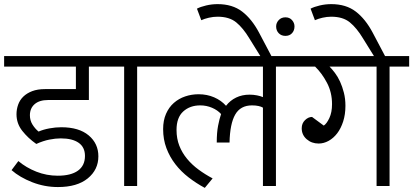

<svg xmlns="http://www.w3.org/2000/svg" viewBox="-30 -902 2004 931"><path d="M146 -204Q106 -232 78 -267.5Q50 -303 50 -348Q50 -372 58 -394.5Q66 -417 83 -433.5Q100 -450 126 -460Q152 -470 189 -470H338V-579H-10V-630H502V-579H401V-417H203Q161 -417 138 -397Q115 -377 115 -343Q115 -318 127.5 -298Q140 -278 157 -264Q180 -274 209.5 -279.5Q239 -285 267 -285Q353 -285 400 -245.5Q447 -206 447 -144Q447 -79 395.5 -37Q344 5 251 5Q186 5 126 -18.5Q66 -42 26 -77L59 -121Q97 -89 146.5 -69.5Q196 -50 250 -50Q314 -50 348 -74.5Q382 -99 382 -146Q382 -188 351.5 -209.5Q321 -231 264 -231Q239 -231 209 -225Q179 -219 146 -204Z M572 -579H477V-630H730V-579H635V0H572Z M1042 -349Q1025 -368 998 -379.5Q971 -391 941 -391Q891 -391 858.5 -361.5Q826 -332 826 -272Q826 -230 839.5 -195.5Q853 -161 877 -132Q901 -103 933 -79.5Q965 -56 1001 -37L963 9Q922 -13 885 -41.5Q848 -70 820.5 -105.5Q793 -141 777 -183.5Q761 -226 761 -276Q761 -318 775 -350Q789 -382 813 -403Q837 -424 868 -434.5Q899 -445 933 -445Q974 -445 1008.5 -430Q1043 -415 1066 -389Q1086 -415 1115 -429Q1144 -443 1180 -443Q1199 -443 1216.5 -439.5Q1234 -436 1245 -431V-579H711V-630H1403V-579H1308V0H1245V-380Q1237 -385 1223.5 -388Q1210 -391 1192 -391Q1136 -391 1110.5 -346.5Q1085 -302 1083 -211H1021Q1021 -259 1027.5 -292.5Q1034 -326 1042 -349Z M1309 -774Q1309 -791 1321.5 -804.5Q1334 -818 1354 -818Q1374 -818 1386 -804.5Q1398 -791 1398 -774Q1398 -754 1386 -741Q1374 -728 1354 -728Q1334 -728 1321.5 -741Q1309 -754 1309 -774ZM925 -860Q942 -869 969.5 -875.5Q997 -882 1025 -882Q1097 -882 1144 -846Q1191 -810 1226 -744L1302 -600H1251L1179 -716Q1149 -766 1115.5 -793.5Q1082 -821 1025 -821Q1004 -821 982.5 -816Q961 -811 946 -804Z M1540 -293Q1554 -302 1567 -329.5Q1580 -357 1580 -397Q1580 -454 1555.5 -500.5Q1531 -547 1498 -579H1383V-630H1954V-579H1859V0H1796V-579H1568Q1580 -567 1594 -548.5Q1608 -530 1619 -506Q1630 -482 1637.5 -452.5Q1645 -423 1645 -389Q1645 -347 1634 -313Q1623 -279 1605 -255.5Q1587 -232 1563.5 -219Q1540 -206 1515 -206Q1481 -206 1457 -227Q1433 -248 1433 -280Q1433 -304 1449 -319.5Q1465 -335 1483 -335Z M1476 -860Q1493 -869 1520.5 -875.5Q1548 -882 1576 -882Q1648 -882 1695 -846Q1742 -810 1777 -744L1853 -600H1802L1730 -716Q1700 -766 1666.5 -793.5Q1633 -821 1576 -821Q1555 -821 1533.5 -816Q1512 -811 1497 -804Z"/></svg>

Font: Mukta Light
Style: Regular
Weight: 300
Designer: Girish Dalvi and Yashodeep Gholap
Foundry: Ek Type
Version: Version 2.538;PS 1.002;hotconv 16.6.51;makeotf.lib2.5.65220;